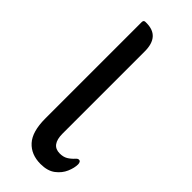

<svg xmlns="http://www.w3.org/2000/svg" viewBox="-194 -584 621 621"><g transform="rotate(45 116.5 -273.5)"><path d="M145 9Q102 9 77 -18.5Q52 -46 52 -106V-547Q52 -556 60 -556H65Q126 -556 126 -487V-111Q126 -59 165 -59Q181 -59 192 -65.5Q203 -72 213 -83Q218 -89 223 -89Q228 -89 230 -85Q232 -81 232 -76Q232 -60 223.5 -40Q215 -20 196 -5.5Q177 9 145 9Z"/></g></svg>

Font: Zain
Style: Regular
Weight: 400
Designer: Zain,Boutros
Foundry: Mobile Telecommunications Company (Zain), 2024
Version: Version 1.51; ttfautohint (v1.8.4)